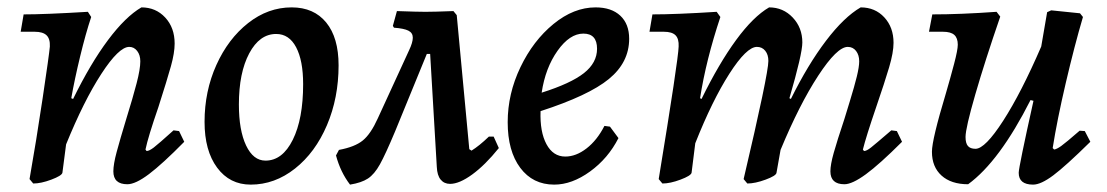

<svg xmlns="http://www.w3.org/2000/svg" viewBox="-20 -488 2997 520"><path d="M479 -104Q420 -44 383.5 -16.5Q347 11 325 11Q287 11 287 -24Q287 -43 296 -76.5Q305 -110 322 -166Q340 -224 350 -262.5Q360 -301 360 -322Q360 -339 351.5 -350Q343 -361 330 -361Q302 -361 254.5 -288Q207 -215 159 -97L149 -20Q147 -12 119 -1.5Q91 9 70 9L60 -3Q78 -105 95.5 -222Q113 -339 115 -362Q116 -383 106 -392.5Q96 -402 74 -402H36L44 -449Q102 -449 218 -456L227 -442Q212 -397 197 -335Q182 -273 173 -222L178 -220Q225 -316 272.5 -379.5Q320 -443 363 -468Q402 -468 427.5 -440.5Q453 -413 453 -370Q453 -345 443 -309Q433 -273 409 -198Q381 -117 374 -83L377 -79Q384 -79 396.5 -88.5Q409 -98 450 -135L465 -133Z M534 -158Q534 -241 566 -312Q598 -383 652 -425.5Q706 -468 770 -468Q830 -468 863.5 -427Q897 -386 897 -311Q897 -223 865.5 -149Q834 -75 779 -31.5Q724 12 659 12Q602 12 568 -34Q534 -80 534 -158ZM801 -260Q801 -324 782 -360Q763 -396 728 -396Q683 -396 655 -343.5Q627 -291 627 -205Q627 -135 646.5 -94Q666 -53 699 -53Q745 -53 773 -109.5Q801 -166 801 -260Z M1331 -87Q1294 -41 1259 -15.5Q1224 10 1199 10Q1183 10 1173.5 -1.5Q1164 -13 1163 -36L1145 -342H1136L1050 -132Q1024 -70 1009 -43Q994 -16 976.5 -4.5Q959 7 928 12Q902 -22 890 -67L898 -82Q941 -90 962.5 -107.5Q984 -125 1003 -167L1088 -352Q1098 -373 1098 -386Q1098 -399 1086 -405Q1074 -411 1047 -413L1044 -418L1055 -458Q1111 -456 1132 -456Q1156 -456 1208 -458L1217 -447L1251 -84L1257 -80Q1278 -93 1304 -118H1317Z M1444 -187Q1442 -131 1460 -97.5Q1478 -64 1511 -64Q1540 -64 1568.5 -86Q1597 -108 1617 -147L1632 -145L1655 -114Q1627 -59 1578 -23.5Q1529 12 1481 12Q1423 12 1389 -33.5Q1355 -79 1355 -157Q1355 -234 1389.5 -306Q1424 -378 1479 -423Q1534 -468 1593 -468Q1636 -468 1660 -445.5Q1684 -423 1684 -383Q1684 -319 1629 -274Q1574 -229 1444 -187ZM1447 -237Q1526 -262 1561.5 -290Q1597 -318 1597 -356Q1597 -397 1560 -397Q1523 -397 1490 -350.5Q1457 -304 1447 -237Z M2394 -135 2409 -133 2423 -104Q2362 -43 2325 -16Q2288 11 2267 11Q2229 11 2229 -24Q2229 -42 2238 -74Q2247 -106 2267 -166Q2270 -176 2282 -215Q2294 -254 2300.5 -280.5Q2307 -307 2307 -322Q2307 -339 2298.5 -350Q2290 -361 2276 -361Q2247 -361 2196 -283Q2145 -205 2094 -82L2083 -20Q2082 -12 2053.5 -1.5Q2025 9 2004 9L1994 -3Q2061 -288 2061 -323Q2061 -340 2052.5 -350.5Q2044 -361 2030 -361Q2002 -361 1955.5 -288.5Q1909 -216 1863 -100L1853 -20Q1851 -12 1823 -1.5Q1795 9 1774 9L1764 -3Q1817 -326 1818 -362Q1819 -383 1809.5 -392.5Q1800 -402 1778 -402H1739L1747 -449Q1811 -449 1921 -456L1931 -442Q1892 -325 1876 -222L1880 -220Q1927 -316 1973.5 -379.5Q2020 -443 2063 -468Q2101 -468 2127 -440.5Q2153 -413 2153 -373Q2153 -342 2118 -222L2122 -220Q2168 -313 2217 -377.5Q2266 -442 2311 -468Q2350 -468 2375 -441Q2400 -414 2400 -372Q2400 -346 2388 -305.5Q2376 -265 2353 -198Q2325 -116 2317 -83L2320 -79Q2327 -79 2339 -88.5Q2351 -98 2394 -135Z M2933 -104Q2866 -38 2832.5 -13Q2799 12 2778 12Q2739 12 2739 -20Q2739 -35 2779 -215L2771 -217Q2687 -51 2602 11Q2556 11 2530 -12.5Q2504 -36 2504 -77Q2504 -110 2542 -236Q2554 -277 2564 -315Q2574 -353 2574 -367Q2574 -385 2564.5 -393.5Q2555 -402 2534 -402H2496L2505 -449Q2581 -449 2679 -456L2689 -443Q2648 -324 2621.5 -232.5Q2595 -141 2595 -117Q2595 -100 2601.5 -92.5Q2608 -85 2622 -85Q2648 -85 2697 -161Q2746 -237 2800 -362L2816 -455L2827 -460L2905 -452L2913 -442Q2890 -364 2866.5 -263.5Q2843 -163 2831 -87L2835 -83Q2842 -84 2854 -92.5Q2866 -101 2904 -134L2918 -133Z"/></svg>

Font: Alegreya Medium
Style: Italic
Weight: 500
Italic angle: -7°
Designer: Juan Pablo del Peral
Foundry: Huerta Tipografica
Version: Version 2.008; ttfautohint (v1.8)